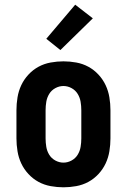

<svg xmlns="http://www.w3.org/2000/svg" viewBox="-20 -789 540 817"><path d="M250 8Q223 8 195.5 3Q168 -2 144 -15Q120 -28 101 -48.5Q82 -69 70.5 -93.5Q59 -118 54.5 -145.5Q50 -173 50 -200V-320Q50 -347 54.5 -374.5Q59 -402 70.5 -426.5Q82 -451 101 -471.5Q120 -492 144 -505Q168 -518 195.5 -523Q223 -528 250 -528Q277 -528 304.5 -523Q332 -518 356 -505Q380 -492 399 -471.5Q418 -451 429.5 -426.5Q441 -402 445.5 -374.5Q450 -347 450 -320V-200Q450 -173 445.5 -145.5Q441 -118 429.5 -93.5Q418 -69 399 -48.5Q380 -28 356 -15Q332 -2 304.5 3Q277 8 250 8ZM250 -97Q268 -97 284.5 -106Q301 -115 310.5 -130.5Q320 -146 323 -164Q326 -182 326 -200V-320Q326 -338 323 -356Q320 -374 310.5 -389.5Q301 -405 284.5 -414Q268 -423 250 -423Q232 -423 215.5 -414Q199 -405 189.5 -389.5Q180 -374 177 -356Q174 -338 174 -320V-200Q174 -182 177 -164Q180 -146 189.5 -130.5Q199 -115 215.5 -106Q232 -97 250 -97ZM237 -576 177 -624 300 -769 375 -711Z"/></svg>

Font: Iosevka SS18 Extrabold
Style: Regular
Weight: 800
Monospace: yes
Designer: Belleve Invis
Foundry: Belleve Invis
Version: Version 25.1.1; ttfautohint (v1.8.4)